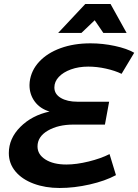

<svg xmlns="http://www.w3.org/2000/svg" viewBox="-20 -927 689 957"><path d="M611 -763H495L452 -826L386 -763H270L405 -907H531ZM649 -664 586 -559Q553 -575 508 -585Q463 -595 420 -595Q372 -595 333.5 -581Q295 -567 273 -543.5Q251 -520 251 -491Q251 -458 283 -439Q315 -420 366 -420H524L503 -306H346Q270 -306 218.5 -276Q167 -246 167 -197Q167 -157 206.5 -132Q246 -107 311 -107Q361 -107 422 -122Q483 -137 526 -159L558 -54Q504 -25 427 -7.5Q350 10 277 10Q206 10 148 -11.5Q90 -33 57 -72.5Q24 -112 24 -164Q24 -237 81.5 -294.5Q139 -352 227 -371Q180 -385 153.5 -420.5Q127 -456 127 -503Q127 -514 128 -519Q135 -576 175.5 -619.5Q216 -663 282 -687Q348 -711 431 -711Q492 -711 552.5 -698Q613 -685 649 -664Z"/></svg>

Font: TypoPRO Montserrat Alternates
Style: Italic
Weight: 500
Italic angle: -11.3°
Designer: Julieta Ulanovsky
Foundry: Julieta Ulanovsky
Version: Version 6.001